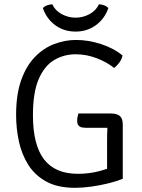

<svg xmlns="http://www.w3.org/2000/svg" viewBox="-20 -886 677 918"><path d="M566 -620.5Q561.5 -601 549.2 -585Q537 -569 525.5 -561Q490.5 -589.5 441.5 -608Q392.5 -626.5 341.5 -626.5Q286 -626.5 239.5 -599.2Q193 -572 165.2 -508.2Q137.5 -444.5 137.5 -335Q137.5 -193 190.5 -124Q243.5 -55 352.5 -55Q407.5 -55 456.2 -68.2Q505 -81.5 528.5 -93.5L567 -31Q536.5 -19 497.2 -9.2Q458 0.5 416.8 6.2Q375.5 12 338.5 12Q256 12 201.5 -17.8Q147 -47.5 115.2 -98Q83.5 -148.5 70.2 -210.5Q57 -272.5 57 -336.5Q57 -434 81.2 -502.5Q105.5 -571 146.8 -613.5Q188 -656 239.2 -675.5Q290.5 -695 344 -695Q402.5 -695 463.8 -675Q525 -655 566 -620.5ZM492 -214.5Q492 -249 493.5 -273.2Q495 -297.5 499 -315L567 -291V-31L492 -29.5ZM507.5 -343.5Q540.5 -343.5 553.8 -330.8Q567 -318 567 -291V-275H388.5Q382.5 -275 373 -276.5Q363.5 -278 356.2 -285.2Q349 -292.5 349 -309Q349 -318 350.8 -327.2Q352.5 -336.5 355 -343.5ZM498 -847.5Q481 -797 439 -766Q397 -735 341.5 -735Q285 -735 243.5 -766Q202 -797 185 -847.5Q193.5 -856.5 205.8 -860.8Q218 -865 230 -865.5Q243.5 -835.5 275 -818.5Q306.5 -801.5 341.5 -801.5Q376.5 -801.5 408 -818.5Q439.5 -835.5 453 -865.5Q465 -865 477.2 -860.8Q489.5 -856.5 498 -847.5Z"/></svg>

Font: Signika
Style: Regular
Weight: 300
Designer: Anna Giedry
Foundry: Anna Giedry
Version: Version 2.000